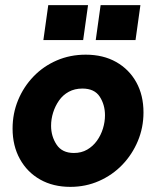

<svg xmlns="http://www.w3.org/2000/svg" viewBox="-20 -717 609 748"><path d="M254 11Q187 11 136.5 -17.5Q86 -46 57.5 -97.5Q29 -149 29 -216Q29 -275 50.5 -327Q72 -379 110.5 -419Q149 -459 201 -481.5Q253 -504 314 -504Q382 -504 432.5 -475.5Q483 -447 511 -396.5Q539 -346 539 -279Q539 -220 517 -167.5Q495 -115 456.5 -75Q418 -35 366 -12Q314 11 254 11ZM268 -121Q297 -121 319.5 -134Q342 -147 357.5 -168.5Q373 -190 381 -216Q389 -242 389 -268Q389 -309 368.5 -340.5Q348 -372 301 -372Q271 -372 248 -359.5Q225 -347 210 -325.5Q195 -304 187 -278.5Q179 -253 179 -227Q179 -186 200.5 -153.5Q222 -121 268 -121ZM353 -561 372 -697H527L508 -561ZM149 -561 168 -697H323L304 -561Z"/></svg>

Font: Hanken Grotesk Black
Style: Italic
Weight: 900
Italic angle: -8°
Designer: Alfredo Marco Pradil
Foundry: Hanken Design Co.
Version: Version 3.013